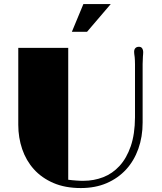

<svg xmlns="http://www.w3.org/2000/svg" viewBox="-20 -930 807 959"><path d="M396.5 -909.7H533.2L414.6 -771H338.9ZM71.3 -690.9H320.8V-32.2Q331.1 -30.8 341.8 -29.8Q352.5 -28.8 362.8 -28.1Q373 -27.3 381.8 -27.1Q390.6 -26.9 396.5 -26.9Q448.7 -26.9 495.4 -44.9Q542 -63 577.1 -101.3Q612.3 -139.6 633.1 -199.7Q653.8 -259.8 654.3 -344.2V-608.9Q654.3 -619.1 653.8 -628.2Q653.3 -637.2 652.8 -644Q649.9 -663.6 649.9 -670.9Q649.9 -683.1 656.2 -689.7Q662.6 -696.3 673.8 -696.3Q685.1 -696.3 690.2 -688.5Q695.3 -680.7 695.3 -670.4Q695.3 -664.6 694.8 -659.2Q694.3 -653.8 693.8 -647Q692.4 -628.4 692.4 -609.9V-317.9Q692.4 -246.6 670.9 -186.5Q649.4 -126.5 609.4 -83Q569.3 -39.6 512.5 -15.1Q455.6 9.3 383.8 9.3Q305.2 9.3 246.6 -16.1Q188 -41.5 149.2 -84.7Q110.4 -127.9 90.8 -185.3Q71.3 -242.7 71.3 -306.6Z"/></svg>

Font: Limelight
Style: Regular
Weight: 400
Designer: Nicole Fally with help from Eben Sorkin
Foundry: Nicole Fally with help from Eben Sorkin
Version: Version 1.002